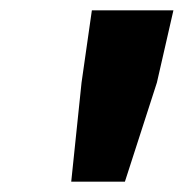

<svg xmlns="http://www.w3.org/2000/svg" viewBox="-20 -690 356 372"><path d="M118 -338 138 -530 158 -670H316L284 -530L222 -338Z"/></svg>

Font: TypoPRO Source Sans Pro
Style: Italic
Weight: 900
Italic angle: -11°
Designer: Paul D. Hunt
Foundry: Adobe Systems Incorporated
Version: Version 1.075;PS 2.000;hotconv 1.0.86;makeotf.lib2.5.63406